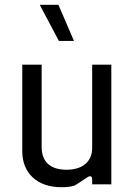

<svg xmlns="http://www.w3.org/2000/svg" viewBox="-20 -770 565 802"><path d="M236 12C259 12 276 10 292 5L346 -30C357 -37 365 -34 365 -22V0H445V-500H365V-152C365 -96 326 -61 258 -61C186 -61 154 -98 154 -156V-500H73V-138C73 -49 133 12 236 12ZM289 -599 224 -750H146L226 -599Z"/></svg>

Font: Finlandica
Style: Regular
Weight: 400
Designer: Niklas Ekholm, Juho Hiilivirta, Jaakko Suomalainen
Foundry: Helsinki Type Studio
Version: Version 2.000;Glyphs 3.2 (3202)